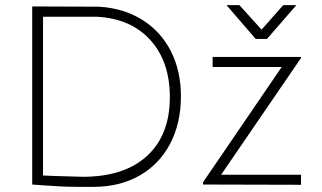

<svg xmlns="http://www.w3.org/2000/svg" viewBox="-20 -716 1248 745"><path d="M682 -342Q682 -238 640 -158Q598 -78 521 -34.5Q444 9 344 9H282Q247 9 217.5 7.5Q188 6 146 3L105 0V-691L365 -690Q460 -684 532 -639Q604 -594 643 -517.5Q682 -441 682 -342ZM639 -339Q639 -477 563.5 -560.5Q488 -644 356 -651H147V-35L197 -33Q299 -30 301 -30Q462 -30 550.5 -111Q639 -192 639 -339ZM768 -9 1073 -456H805V-495H1148V-491L838 -38H1148V1L768 0ZM859 -696H909L995 -601L1079 -696H1130L1016 -565H972Z"/></svg>

Font: Bellota Text Light
Style: Regular
Weight: 300
Designer: Kemie Guaida
Foundry: Kemie Guaida
Version: Version 4.001